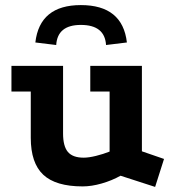

<svg xmlns="http://www.w3.org/2000/svg" viewBox="-20 -713 686 755"><path d="M298 -693Q462 -693 479 -546L397 -536Q392 -615 298 -615Q206 -615 201 -536L119 -546Q136 -693 298 -693ZM454 -22Q420 -3 380 8.5Q340 20 305 20Q199 20 150 -26Q101 -72 101 -171V-353H25V-454H228V-188Q228 -138 247 -115.5Q266 -93 309 -93Q329 -93 357.5 -100Q386 -107 411 -117V-353H335V-454H538V-118L625 -88L590 22Z"/></svg>

Font: Podkova ExtraBold
Style: Regular
Weight: 800
Designer: Ilya Yudin
Foundry: Cyreal (www.cyreal.org)
Version: Version 2.103